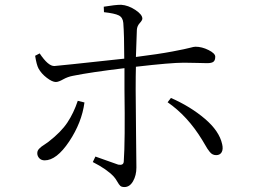

<svg xmlns="http://www.w3.org/2000/svg" viewBox="-20 -755 1040 787"><path d="M298.8 -341.8 326.2 -335Q315.4 -252.9 263.7 -175.3Q211.9 -97.7 163.1 -97.7Q149.4 -97.7 141.1 -106.4Q132.8 -115.2 132.8 -127Q132.8 -132.8 134.8 -137.2Q136.7 -141.6 141.6 -146.5Q146.5 -151.4 150.4 -154.3Q154.3 -157.2 164.1 -163.6Q173.8 -169.9 178.7 -173.8Q230.5 -213.9 256.3 -252.9Q282.2 -292 298.8 -341.8ZM406.2 -705.1 405.3 -727.5Q452.1 -735.4 476.6 -735.4Q505.9 -733.4 534.7 -714.4Q563.5 -695.3 563.5 -678.7Q563.5 -671.9 552.7 -660.2Q542 -648.4 541 -632.8Q538.1 -557.6 537.1 -521.5Q629.9 -533.2 686.5 -543.9Q743.2 -554.7 758.8 -559.1Q774.4 -563.5 781.2 -563.5Q807.6 -563.5 835 -549.8Q862.3 -536.1 862.3 -522.5Q862.3 -507.8 855 -502Q847.7 -496.1 829.1 -496.1Q816.4 -496.1 785.6 -497.1Q754.9 -498 733.4 -498Q680.7 -498 537.1 -481.4Q536.1 -447.3 536.1 -387.7Q536.1 -347.7 537.6 -211.4Q539.1 -75.2 539.1 -68.4Q539.1 -36.1 525.4 -12.2Q511.7 11.7 490.2 11.7Q478.5 11.7 473.1 6.8Q467.8 2 460.9 -10.3Q454.1 -22.5 446.3 -31.2Q418 -61.5 360.4 -90.8L371.1 -113.3Q463.9 -80.1 464.8 -80.1Q486.3 -76.2 487.3 -92.8Q493.2 -175.8 490.2 -389.6V-475.6Q351.6 -459 279.3 -444.3Q257.8 -440.4 238.8 -429.7Q219.7 -418.9 209 -418.9Q194.3 -418.9 171.9 -436Q149.4 -453.1 137.7 -474.6Q129.9 -489.3 124 -526.4L142.6 -536.1Q177.7 -483.4 203.1 -484.4Q210.9 -484.4 489.3 -514.6Q489.3 -610.4 485.4 -661.1Q483.4 -683.6 466.8 -691.9Q450.2 -700.2 406.2 -705.1ZM667 -335.9 680.7 -353.5Q760.7 -318.4 819.8 -268.1Q878.9 -217.8 890.6 -164.1Q895.5 -143.6 888.7 -131.3Q881.8 -119.1 866.2 -119.1Q858.4 -119.1 852.1 -122.1Q845.7 -125 839.8 -132.3Q834 -139.6 830.1 -145.5Q826.2 -151.4 819.3 -163.6Q812.5 -175.8 808.6 -181.6Q749 -279.3 667 -335.9Z"/></svg>

Font: GenYoMin TW TTF Light
Style: Regular
Weight: 300
Version: Version 1.300